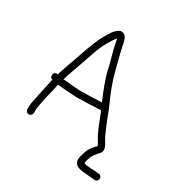

<svg xmlns="http://www.w3.org/2000/svg" viewBox="-172 -734 953 1001"><g transform="rotate(30 304.5 -233.5)"><path d="M89 -7V-21C89 -29 89.7 -37 91 -45C93 -53.7 96.7 -72.3 102 -101C108.8 -132.1 118.6 -165.4 124 -198C161.4 -193.8 199.3 -190.5 240 -189C260.9 -189 360.3 -192.4 378 -194H386C386.7 -190.7 388 -187.3 390 -184C407.9 -137.7 419.2 -106.7 439 -67C446.7 -53.6 457.8 -38.6 463 -23C456.3 -17 449 -9 441 1C422 25.8 421.7 36.5 412 68C396.9 132 454.1 129.8 505 134L538 137C563.8 137 565.3 101 541 98L530 97C506.7 94.7 468.5 95.8 449 88C446.7 78.9 454 61.8 456 55C460.2 36.3 478.8 16.8 490 4C508.1 -13 501.9 -35.2 492 -53C476.1 -75.3 467 -98.5 455 -125.5C440.5 -158.2 420.4 -216.5 404 -251C383.9 -295.7 362.6 -349.4 349 -402C340 -439.3 330.5 -471.3 322 -508C313.6 -536.8 311.4 -584.5 292 -597C280.7 -605 269.3 -605.7 258 -599C233.2 -584.1 219.7 -557.7 205 -532C189 -507.9 162.1 -436.3 151 -403C133.3 -348.2 112.8 -300.2 96 -243C70 -251.7 61.4 -211.2 86 -205C84.7 -201.7 83.7 -198 83 -194C73.9 -154.9 60.5 -86.9 53 -52C51 -42 50 -31.7 50 -21V-7C50 3.3 59.4 13 69.5 13C79.6 13 89 3.3 89 -7ZM241 -228C223.7 -228.7 207.3 -229.7 192 -231C172.2 -232.7 153.9 -236 135 -236L143 -262C151 -286 158.7 -308 166 -328C187.4 -383.4 208.6 -464.2 238 -512C250.1 -530.9 256 -545 271 -560C275.2 -539 278.3 -519.3 284 -498L298 -446C302.7 -430 307 -412.3 311 -393C324.3 -337.8 347.6 -281.6 368 -234C368.7 -233.3 369 -232.7 369 -232C344.6 -230.4 263.4 -228 241 -228Z"/></g></svg>

Font: Just Breathe
Style: Regular
Weight: 400
Foundry: Cannot Into Space Fonts
Version: Version 0.72